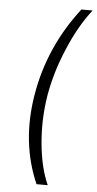

<svg xmlns="http://www.w3.org/2000/svg" viewBox="-61 -797 494 981"><g transform="rotate(5 186.5 -306.5)"><path d="M115.4 -306.8Q157 -556.5 315.7 -761.4H373.2Q307.2 -677.6 254.3 -553.1Q201.3 -428.6 180.8 -306.8Q160.9 -182.9 172.6 -59.8Q184.3 63.2 222.7 147.7H165.1Q74.2 -60 115.4 -306.8Z"/></g></svg>

Font: Karasuma Gothic
Style: Light Italic
Weight: 300
Italic angle: 9.39998°
Designer: Rasmus Andersson / Ryoko Nishizuka
Foundry: rsms
Version: Version 1.00